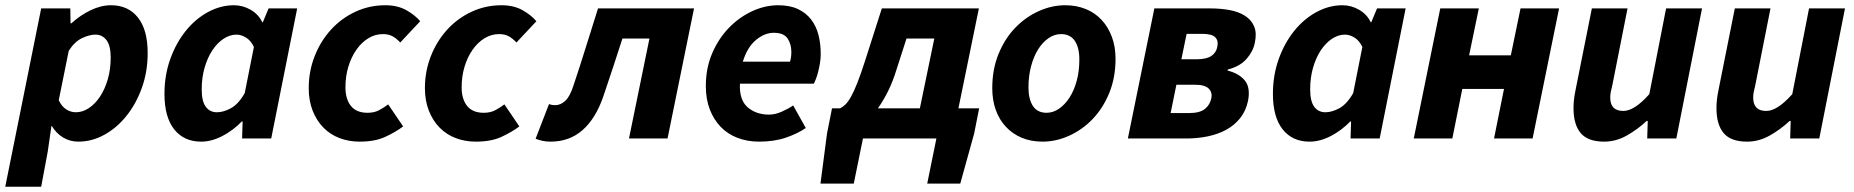

<svg xmlns="http://www.w3.org/2000/svg" viewBox="-43 -528 7070 732"><path d="M139 50 114 184H-23L114 -496H225L226 -439H229Q263 -470 302.5 -489Q342 -508 380 -508Q446 -508 483 -461Q520 -414 520 -326Q520 -255 498 -193.5Q476 -132 439 -86Q402 -40 354.5 -14Q307 12 256 12Q224 12 198 -3.5Q172 -19 155 -47H153ZM321 -396Q298 -396 269.5 -382.5Q241 -369 219 -334L181 -146Q192 -122 209.5 -111Q227 -100 246 -100Q272 -100 296 -116Q320 -132 338.5 -160Q357 -188 368 -226Q379 -264 379 -309Q379 -354 363 -375Q347 -396 321 -396Z M584 -170Q584 -241 606 -302.5Q628 -364 665 -410Q702 -456 750 -482Q798 -508 849 -508Q883 -508 913 -490.5Q943 -473 957 -443H959L981 -496H1090L991 0H880L882 -65H879Q845 -30 804 -9Q763 12 724 12Q658 12 621 -35Q584 -82 584 -170ZM784 -100Q809 -100 837.5 -115.5Q866 -131 890 -173L925 -349Q913 -374 894.5 -385Q876 -396 859 -396Q833 -396 809 -380Q785 -364 766.5 -336Q748 -308 737 -270Q726 -232 726 -187Q726 -142 741.5 -121Q757 -100 784 -100Z M1134 -192Q1134 -256 1156.5 -313.5Q1179 -371 1218.5 -414.5Q1258 -458 1311.5 -483Q1365 -508 1426 -508Q1473 -508 1506.5 -489Q1540 -470 1559 -447L1483 -366Q1468 -382 1453 -390Q1438 -398 1417 -398Q1387 -398 1361 -382Q1335 -366 1315.5 -338Q1296 -310 1285 -273.5Q1274 -237 1274 -195Q1274 -150 1295 -124Q1316 -98 1358 -98Q1384 -98 1402.5 -108Q1421 -118 1437 -130L1494 -46Q1466 -25 1426.5 -6.5Q1387 12 1328 12Q1287 12 1251.5 -1.5Q1216 -15 1190 -41.5Q1164 -68 1149 -106Q1134 -144 1134 -192Z M1577 -192Q1577 -256 1599.5 -313.5Q1622 -371 1661.5 -414.5Q1701 -458 1754.5 -483Q1808 -508 1869 -508Q1916 -508 1949.5 -489Q1983 -470 2002 -447L1926 -366Q1911 -382 1896 -390Q1881 -398 1860 -398Q1830 -398 1804 -382Q1778 -366 1758.5 -338Q1739 -310 1728 -273.5Q1717 -237 1717 -195Q1717 -150 1738 -124Q1759 -98 1801 -98Q1827 -98 1845.5 -108Q1864 -118 1880 -130L1937 -46Q1909 -25 1869.5 -6.5Q1830 12 1771 12Q1730 12 1694.5 -1.5Q1659 -15 1633 -41.5Q1607 -68 1592 -106Q1577 -144 1577 -192Z M2056 12Q2039 12 2025.5 9Q2012 6 1999 1L2050 -131Q2056 -129 2061.5 -128Q2067 -127 2074 -127Q2094 -127 2112 -143.5Q2130 -160 2143 -201Q2168 -275 2190.5 -348Q2213 -421 2237 -496H2603L2502 0H2355L2433 -381H2330Q2312 -326 2294 -270.5Q2276 -215 2257 -160Q2228 -76 2178 -32Q2128 12 2056 12Z M2648 -200Q2648 -269 2672.5 -325.5Q2697 -382 2736.5 -422.5Q2776 -463 2825 -485.5Q2874 -508 2924 -508Q2968 -508 2999 -493.5Q3030 -479 3049.5 -453.5Q3069 -428 3077.5 -394.5Q3086 -361 3086 -322Q3086 -304 3083 -286.5Q3080 -269 3076 -253.5Q3072 -238 3067.5 -226.5Q3063 -215 3060 -209H2778Q2775 -147 2807.5 -119Q2840 -91 2889 -91Q2912 -91 2937 -102Q2962 -113 2981 -126L3029 -40Q2999 -19 2954 -3.5Q2909 12 2851 12Q2806 12 2768.5 -2.5Q2731 -17 2704.5 -44.5Q2678 -72 2663 -111Q2648 -150 2648 -200ZM2969 -293Q2974 -310 2974 -330Q2974 -360 2959.5 -381.5Q2945 -403 2907 -403Q2872 -403 2839 -375.5Q2806 -348 2789 -293Z M3247 0 3212 172H3085L3110 -19L3129 -115H3160Q3170 -120 3180 -129.5Q3190 -139 3201.5 -159.5Q3213 -180 3226 -213Q3239 -246 3256 -299L3319 -496H3689L3611 -115H3690L3671 -19L3618 172H3492L3527 0ZM3376 -266Q3361 -217 3342.5 -180Q3324 -143 3304 -115H3464L3519 -381H3413Z M3932 12Q3888 12 3853 -2.5Q3818 -17 3792.5 -44Q3767 -71 3753.5 -108.5Q3740 -146 3740 -192Q3740 -264 3764 -322.5Q3788 -381 3827.5 -422Q3867 -463 3917 -485.5Q3967 -508 4018 -508Q4061 -508 4096.5 -493.5Q4132 -479 4157 -452Q4182 -425 4196 -387.5Q4210 -350 4210 -304Q4210 -232 4186 -173.5Q4162 -115 4122.5 -74Q4083 -33 4033 -10.5Q3983 12 3932 12ZM4002 -398Q3977 -398 3954.5 -382.5Q3932 -367 3915 -340Q3898 -313 3888 -275.5Q3878 -238 3878 -195Q3878 -150 3895 -124Q3912 -98 3947 -98Q3972 -98 3994.5 -113.5Q4017 -129 4034.5 -156Q4052 -183 4062 -220Q4072 -257 4072 -301Q4072 -347 4054.5 -372.5Q4037 -398 4002 -398Z M4257 0 4358 -496H4569Q4611 -496 4645.5 -489.5Q4680 -483 4704 -467.5Q4728 -452 4738.5 -427Q4749 -402 4741 -365Q4735 -333 4710 -304Q4685 -275 4638 -263L4637 -259Q4681 -248 4703 -221Q4725 -194 4715 -143Q4707 -105 4685 -77.5Q4663 -50 4631.5 -33Q4600 -16 4561 -8Q4522 0 4480 0ZM4461 -302H4519Q4556 -302 4575 -314.5Q4594 -327 4598 -350Q4603 -373 4590 -386Q4577 -399 4540 -399H4481ZM4420 -97H4491Q4531 -97 4550.5 -112.5Q4570 -128 4575 -153Q4580 -175 4565.5 -190Q4551 -205 4512 -205H4442Z M4810 -170Q4810 -241 4832 -302.5Q4854 -364 4891 -410Q4928 -456 4976 -482Q5024 -508 5075 -508Q5109 -508 5139 -490.5Q5169 -473 5183 -443H5185L5207 -496H5316L5217 0H5106L5108 -65H5105Q5071 -30 5030 -9Q4989 12 4950 12Q4884 12 4847 -35Q4810 -82 4810 -170ZM5010 -100Q5035 -100 5063.5 -115.5Q5092 -131 5116 -173L5151 -349Q5139 -374 5120.5 -385Q5102 -396 5085 -396Q5059 -396 5035 -380Q5011 -364 4992.5 -336Q4974 -308 4963 -270Q4952 -232 4952 -187Q4952 -142 4967.5 -121Q4983 -100 5010 -100Z M5347 0 5448 -496H5595L5558 -317H5717L5754 -496H5901L5800 0H5653L5691 -189H5532L5494 0Z M6348 0H6237L6239 -67H6235Q6201 -35 6159.5 -11.5Q6118 12 6073 12Q6011 12 5983.5 -20.5Q5956 -53 5956 -116Q5956 -133 5958 -150Q5960 -167 5964 -186L6026 -496H6162L6104 -203Q6100 -188 6098 -177Q6096 -166 6096 -156Q6096 -105 6146 -105Q6188 -105 6245 -169L6309 -496H6446Z M6893 0H6782L6784 -67H6780Q6746 -35 6704.5 -11.5Q6663 12 6618 12Q6556 12 6528.5 -20.5Q6501 -53 6501 -116Q6501 -133 6503 -150Q6505 -167 6509 -186L6571 -496H6707L6649 -203Q6645 -188 6643 -177Q6641 -166 6641 -156Q6641 -105 6691 -105Q6733 -105 6790 -169L6854 -496H6991Z"/></svg>

Font: mr_Source Sans Pro
Style: Bold Italic
Weight: 700
Italic angle: -11°
Designer: Paul D. Hunt
Foundry: Adobe Systems Incorporated
Version: Version 1.036;July 10, 2024;FontCreator 11.5.0.2430 64-bit